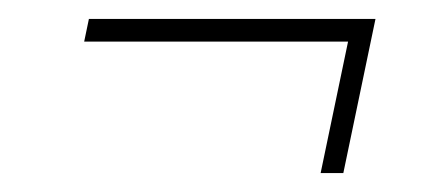

<svg xmlns="http://www.w3.org/2000/svg" viewBox="-20 -325 463 203"><path d="M348 -281H69L74 -305H377L343 -142H319Z"/></svg>

Font: Prompt Thin
Style: Italic
Weight: 250
Italic angle: -12°
Designer: Katatrad Team
Foundry: CadsonDemak
Version: Version 1.001